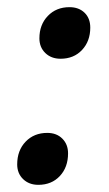

<svg xmlns="http://www.w3.org/2000/svg" viewBox="-20 -505 305 536"><path d="M90 -398Q90 -436 113.5 -460.5Q137 -485 174 -485Q200 -485 216 -469.5Q232 -454 232 -428Q232 -390 209 -365.5Q186 -341 149 -341Q123 -341 106.5 -357Q90 -373 90 -398ZM28 -46Q28 -85 51.5 -109.5Q75 -134 112 -134Q138 -134 154 -118Q170 -102 170 -77Q170 -38 147 -13.5Q124 11 87 11Q61 11 44.5 -5Q28 -21 28 -46Z"/></svg>

Font: Sarabun Medium
Style: Italic
Weight: 500
Italic angle: -10°
Designer: Suppakit Chalermlarp | Katatrad Co.,Ltd.
Foundry: Cadson Demak Co.,Ltd.
Version: Version 1.000; ttfautohint (v1.6)